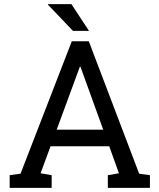

<svg xmlns="http://www.w3.org/2000/svg" viewBox="-20 -911 772 931"><path d="M26.9 0ZM26.9 -61.5 79.6 -68.8 328.1 -710.9H410.6L654.8 -68.8L707 -61.5V0H502.9V-61.5L556.6 -70.8L509.8 -201.7H225.1L176.8 -70.8L230.5 -61.5V0H26.9ZM254.9 -282.2H480.5L370.1 -587.4H367.2ZM411.6 -761.2H334L212.4 -888.2L213.9 -891.1H326.2Z"/></svg>

Font: TypoPRO Roboto Slab
Style: Regular
Weight: 400
Designer: Google
Version: Version 1.100263; 2013; ttfautohint (v0.94.20-1c74) -l 8 -r 